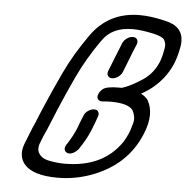

<svg xmlns="http://www.w3.org/2000/svg" viewBox="-55 -854 889 908"><g transform="rotate(5 389.5 -400.0)"><path d="M467 -491Q453 -491 447 -501Q444 -506 444 -512Q444 -519 447 -526Q460 -558 473 -591.5Q486 -625 500 -659Q506 -674 520 -684Q534 -694 549 -694Q563 -694 569 -684Q572 -679 572 -673Q572 -667 569 -659Q555 -627 542.5 -593.5Q530 -560 516 -526Q510 -511 495.5 -501Q481 -491 467 -491ZM296 -119Q291 -119 286 -121Q273 -128 273 -140Q273 -146 276 -153Q279 -160 284 -166Q307 -201 324 -241Q329 -254 334.5 -269.5Q340 -285 348 -303Q353 -317 367.5 -327Q382 -337 397 -337Q411 -337 416 -327Q419 -322 419 -316Q419 -310 414.5 -298.5Q410 -287 404.5 -271Q399 -255 392 -239Q373 -192 339 -143Q318 -119 296 -119ZM251 0Q135 0 93 -48Q73 -72 73 -103Q73 -123 82 -147Q92 -174 113 -225Q122 -243 138 -284L154 -322Q189 -405 232 -496Q275 -587 342 -682Q425 -800 572 -800Q626 -800 692 -784Q779 -766 779 -693Q779 -675 774 -654Q767 -618 754 -586Q721 -507 647 -453L645 -452Q632 -443 610 -430Q633 -419 645 -401V-400Q661 -371 661 -334Q661 -292 639 -240Q576 -88 407 -27Q331 0 251 0ZM279 -69Q461 -69 547 -196L548 -197Q560 -217 570 -240Q577 -257 585 -287Q588 -297 588 -307Q588 -328 576 -350Q552 -380 472 -380Q453 -380 434 -378H428Q417 -378 410 -386Q406 -391 406 -397Q406 -404 410 -413Q415 -425 427 -435Q444 -450 505 -450H518Q560 -463 618 -502Q663 -534 685 -586Q695 -610 700 -639V-640Q704 -655 704 -667Q704 -680 696.5 -693.5Q689 -707 649 -717Q588 -731 545 -731Q446 -731 401 -663L400 -662Q338 -574 294 -481Q256 -400 223 -321L183 -224Q175 -208 168 -191L152 -150Q149 -139 149 -129Q149 -111 164.5 -95.5Q180 -80 213 -75H214Q246 -69 279 -69Z"/></g></svg>

Font: Bubblez Graffiti
Style: Italic
Weight: 400
Italic angle: -22.5°
Designer: GGBotNet
Foundry: GGBotNet
Version: 1.00